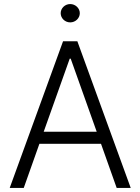

<svg xmlns="http://www.w3.org/2000/svg" viewBox="-20 -932 696 952"><path d="M97.7 0 175.4 -219.1H480.8L558.6 0H628.2L363.6 -727.3H292.6L28.1 0ZM196.7 -278.8 325.6 -641H330.6L459.5 -278.8ZM328.1 -821C354 -821 375.7 -841.6 375.7 -866.5C375.7 -891.3 354 -911.9 328.1 -911.9C302.2 -911.9 280.9 -891.3 280.9 -866.5C280.9 -841.6 302.2 -821 328.1 -821Z"/></svg>

Font: Karasuma Gothic
Style: Light
Weight: 300
Designer: Rasmus Andersson / Ryoko Nishizuka
Foundry: rsms
Version: Version 1.00